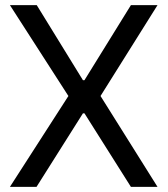

<svg xmlns="http://www.w3.org/2000/svg" viewBox="-20 -727 652 747"><path d="M302.7 -415H308.6L489.3 -707H592.8L371.1 -353.5L592.8 0H489.3L308.6 -286.1H302.7L122.1 0H18.6L246.1 -353.5L18.6 -707H123Z"/></svg>

Font: Pretendard JP
Style: Regular
Weight: 400
Designer: Base glyphs from Inter by Rasmus Andersson; Hangeul glyphs from Noto Sans CJK(Source Han Sans) by Jang Soo-young and Kan
Foundry: Kil Hyung-jin
Version: Version 1.309